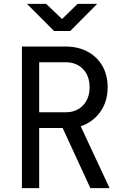

<svg xmlns="http://www.w3.org/2000/svg" viewBox="-20 -970 640 990"><path d="M93 0V-730H318Q383 -730 432 -703.5Q481 -677 508 -630Q535 -583 535 -520Q535 -446 497 -393Q459 -340 396 -319L545 0H446L303 -310H182V0ZM182 -391H318Q374 -391 408 -426.5Q442 -462 442 -520Q442 -579 408 -614Q374 -649 318 -649H182ZM259 -810 119 -950H218L300 -872L380 -950H481L342 -810Z"/></svg>

Font: JetBrainsMonoNL NFM
Style: Regular
Weight: 400
Monospace: yes
Designer: Philipp Nurullin, Konstantin Bulenkov
Foundry: JetBrains
Version: Version 2.304; ttfautohint (v1.8.4.7-5d5b);Nerd Fonts 3.3.0